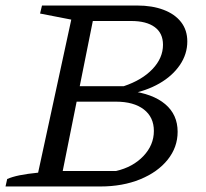

<svg xmlns="http://www.w3.org/2000/svg" viewBox="-22 -675 747 695"><path d="M-2 0 4 -27Q22 -35 49 -40.5Q76 -46 116 -50L236 -604L123 -626L130 -655H475Q529 -655 570 -639.5Q611 -624 633.5 -595Q656 -566 656 -525Q656 -479 629 -439.5Q602 -400 555 -373Q508 -346 445 -334L447 -346Q531 -336 576 -298Q621 -260 621 -198Q621 -142 585 -97Q549 -52 485.5 -26Q422 0 341 0ZM205 -56H398Q459 -70 497 -110Q535 -150 535 -201Q535 -251 498.5 -279Q462 -307 398 -307H213L223 -363H426Q492 -385 530 -425Q568 -465 568 -513Q568 -555 538 -577Q508 -599 453 -599H314Z"/></svg>

Font: Piazzolla Thin
Style: Italic
Weight: 400
Italic angle: -11.3°
Version: Version 2.005